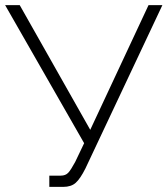

<svg xmlns="http://www.w3.org/2000/svg" viewBox="-20 -730 655 751"><path d="M172.9 1V-43H217.8Q236.3 -43 246.8 -54.2Q257.3 -65.4 273.9 -96.2L309.1 -169.9L0 -710H57.1L333 -222.2L561 -710H615.2L314 -70.8Q293.9 -30.8 276.1 -14.9Q258.3 1 227.1 1Z"/></svg>

Font: Rawline Light
Style: Regular
Weight: 300
Designer: Matt McInerney, Pablo Impallari, Rodrigo Fuenzalida
Foundry: Matt McInerney, Pablo Impallari, Rodrigo Fuenzalida
Version: Version 4.020;PS 004.020;hotconv 1.0.88;makeotf.lib2.5.64775